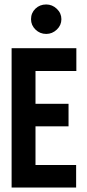

<svg xmlns="http://www.w3.org/2000/svg" viewBox="-20 -840 390 860"><path d="M32 0V-624H322V-522H139V-375H287V-274H139V-101H321V0ZM187 -688Q159 -688 139 -707.5Q119 -727 119 -754Q119 -782 138.5 -801Q158 -820 187 -820Q214 -820 234.5 -800.5Q255 -781 255 -754Q255 -727 234.5 -707.5Q214 -688 187 -688Z"/></svg>

Font: Inconsolata ExtraCondensed Black
Style: Regular
Weight: 900
Width: 2
Monospace: yes
Designer: Raph Levien, Cyreal, Brenton Simpson
Foundry: Raph Levien, Cyreal, Google
Version: Version 3.001; ttfautohint (v1.8.2.53-6de2)